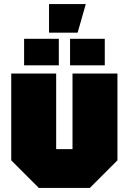

<svg xmlns="http://www.w3.org/2000/svg" viewBox="-20 -920 630 940"><path d="M555 -560V-135L420 0H170L35 -135V-560H255V-190H335V-560ZM98 -600V-730H268V-600ZM323 -600V-730H493V-600ZM220 -760V-900H400L360 -760Z"/></svg>

Font: Tektur SemiCondensed Black
Style: Regular
Weight: 900
Width: 4
Designer: Adam Jagosz
Foundry: Adam Jagosz
Version: Version 1.005;gftools[0.9.30]